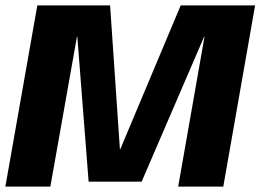

<svg xmlns="http://www.w3.org/2000/svg" viewBox="-31 -695 970 715"><path d="M-11 0H156.5L255.5 -558H257L299 -18.5H496.5L729 -558H730.5L632.5 0H800.5L919 -675H642L417 -139.5H415.5L379 -675H108Z"/></svg>

Font: Anybody
Style: Bold Italic
Weight: 700
Italic angle: -10°
Designer: Tyler Finck
Foundry: Etcetera Type Company
Version: Version 1.113;gftools[0.9.25]